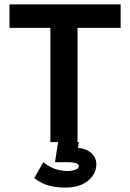

<svg xmlns="http://www.w3.org/2000/svg" viewBox="-20 -643 590 869"><path d="M208 0V-517H23V-623H526V-517H331V0ZM274 206Q239 206 205 198Q171 190 135 163L176 91Q205 114 232 122.5Q259 131 288 131Q305 131 321 125Q337 119 337 109Q337 99 322.5 95Q308 91 287 91H229L243 0H337L333 26Q373 30 394.5 51Q416 72 416 100Q416 145 378 175.5Q340 206 274 206Z"/></svg>

Font: Inconsolata SemiExpanded ExtraBold
Style: Regular
Weight: 800
Width: 6
Monospace: yes
Designer: Raph Levien, Cyreal, Brenton Simpson
Foundry: Raph Levien, Cyreal, Google
Version: Version 3.001; ttfautohint (v1.8.2.53-6de2)